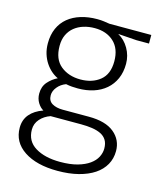

<svg xmlns="http://www.w3.org/2000/svg" viewBox="-107 -555 730 864"><g transform="rotate(15 258.0 -123.0)"><path d="M52 -314Q52 -353 65.5 -383.5Q79 -414 104 -434.5Q129 -455 163.5 -465.5Q198 -476 239 -476Q257 -476 270.5 -474Q284 -472 297 -470H492V-430H434L347 -436Q378 -419 397 -386Q416 -353 416 -315Q416 -276 402.5 -245.5Q389 -215 364.5 -194Q340 -173 307 -162.5Q274 -152 235 -152Q221 -152 207.5 -153Q194 -154 179 -157Q155 -148 140 -129.5Q125 -111 125 -91Q125 -65 144.5 -53.5Q164 -42 194 -42H316Q394 -42 434 -9Q474 24 474 76Q474 111 458 139.5Q442 168 412 188Q382 208 339 219Q296 230 242 230Q144 230 86 191.5Q28 153 28 86Q28 49 49.5 23.5Q71 -2 111 -16Q96 -24 84.5 -42.5Q73 -61 73 -85Q73 -118 92 -139.5Q111 -161 136 -173Q120 -180 105 -193Q90 -206 78 -224Q66 -242 59 -264.5Q52 -287 52 -314ZM149 0Q120 10 101.5 31Q83 52 83 80Q83 134 127.5 161Q172 188 243 188Q290 188 323.5 178.5Q357 169 378.5 153.5Q400 138 410 118.5Q420 99 420 79Q420 55 410.5 39.5Q401 24 383.5 15.5Q366 7 342.5 3.5Q319 0 291 0ZM362 -312Q362 -371 328 -402.5Q294 -434 239 -434Q211 -434 187 -426.5Q163 -419 145 -404.5Q127 -390 116.5 -368Q106 -346 106 -316Q106 -254 143 -224Q180 -194 235 -194Q290 -194 326 -223Q362 -252 362 -312Z"/></g></svg>

Font: Mukta Mahee ExtraLight
Style: Regular
Weight: 275
Designer: Shuchita Grover, Noopur Datye, Girish Dalvi, Yashodeep Gholap
Foundry: Ek Type
Version: Version 2.538;PS 1.000;hotconv 16.6.51;makeotf.lib2.5.65220;